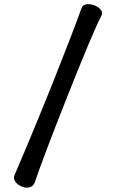

<svg xmlns="http://www.w3.org/2000/svg" viewBox="-20 -809 540 905"><path d="M364.3 -770.5Q322.3 -654.3 234.4 -432.6Q133.8 -181.6 48.8 15.6Q41 31.2 52.7 47.9Q62.5 61.5 82 70.3Q101.6 78.1 118.2 74.2Q136.7 69.3 143.6 51.8Q180.7 -59.6 293.9 -345.7Q416 -653.3 457 -733.4Q465.8 -747.1 456.1 -761.7Q446.3 -774.4 426.8 -783.2Q406.2 -791 388.7 -789.1Q369.1 -786.1 364.3 -770.5Z"/></svg>

Font: GungsuhChe
Style: Regular
Weight: 400
Monospace: yes
Version: Version 2.21